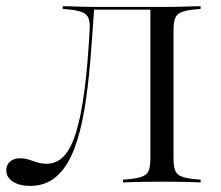

<svg xmlns="http://www.w3.org/2000/svg" viewBox="-21 -591 715 622"><path d="M466.1 -201.6V-561.3L467.7 -559.7H280.6L283.9 -561.3Q278.2 -475.8 271.4 -392.3Q264.5 -308.9 252.4 -235.9Q240.3 -162.9 219 -107.3Q197.6 -51.6 162.9 -20.2Q128.2 11.3 76.6 11.3Q41.9 11.3 20.6 -2.8Q-0.8 -16.9 -0.8 -39.5Q-0.8 -56.5 11.3 -67.3Q23.4 -78.2 43.5 -78.2Q58.9 -78.2 72.6 -73.8Q86.3 -69.4 100.4 -64.9Q114.5 -60.5 130.6 -60.5Q161.3 -60.5 184.3 -83.5Q207.3 -106.5 223.8 -157.3Q240.3 -208.1 251.6 -290.7Q262.9 -373.4 269.4 -492.7Q271 -517.7 266.1 -531Q261.3 -544.4 247.6 -550.4Q233.9 -556.5 208.1 -559.7L182.3 -562.1V-571Q197.6 -571 215.3 -570.2Q233.1 -569.4 254 -569Q275 -568.5 299.2 -568.5H308.9H504H512.1Q536.3 -568.5 557.3 -569Q578.2 -569.4 596.4 -570.2Q614.5 -571 629 -571V-562.1L603.2 -559.7Q577.4 -556.5 564.1 -550.4Q550.8 -544.4 546 -531Q541.1 -517.7 541.1 -492.7V-201.6ZM495.2 -2.4Q471 -2.4 450 -2Q429 -1.6 410.9 -1.2Q392.7 -0.8 377.4 0V-8.9L404 -11.3Q429.8 -14.5 443.1 -20.6Q456.5 -26.6 461.3 -39.9Q466.1 -53.2 466.1 -78.2V-201.6H541.1V-78.2Q541.1 -53.2 546 -39.9Q550.8 -26.6 564.1 -20.6Q577.4 -14.5 603.2 -11.3L629 -8.9V0Q614.5 -0.8 596.4 -1.2Q578.2 -1.6 557.3 -2Q536.3 -2.4 512.1 -2.4H503.2Z"/></svg>

Font: Playfair 144pt SemiExpanded Light
Style: Regular
Weight: 300
Width: 6
Designer: Claus Eggers Sørensen
Foundry: Claus Eggers Sørensen
Version: Version 2.203